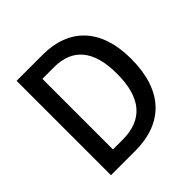

<svg xmlns="http://www.w3.org/2000/svg" viewBox="-184 -870 1027 1027"><g transform="rotate(-45 329.0 -357.0)"><path d="M603 -365C603 -593 482 -714 284 -714H86V0H268C481 0 603 -124 603 -365ZM493 -361C493 -181 418 -90 264 -90H191V-624H279C417 -624 493 -541 493 -361Z"/></g></svg>

Font: Noto Sans Myanmar SemiCondensed Medium
Style: Regular
Weight: 500
Width: 4
Designer: Monotype Design Team
Foundry: Monotype Imaging Inc.
Version: Version 2.107